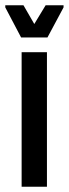

<svg xmlns="http://www.w3.org/2000/svg" viewBox="-49 -708 261 728"><path d="M33 0V-510H129V0ZM31 -566 -29 -680V-688H40L81 -617L124 -688H192V-680L131 -566Z"/></svg>

Font: Saira UltraCondensed
Style: Bold
Weight: 700
Width: 1
Designer: Hector Gatti with collaboration of the Omnibus-Type team
Foundry: Omnibus-Type
Version: Version 1.101